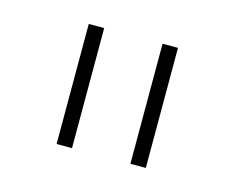

<svg xmlns="http://www.w3.org/2000/svg" viewBox="-51 -810 486 397"><g transform="rotate(15 192.0 -611.5)"><path d="M96 -483V-740H129V-483ZM254 -483V-740H287V-483Z"/></g></svg>

Font: IBM Plex Sans KR ExtraLight
Style: Regular
Weight: 200
Designer: Mike Abbink; Paul van der Laan; Pieter van Rosmalen; Wujin Sim; Chorong Kim; Dohee Lee;
Foundry: Sandoll Inc.
Version: Version 1.001